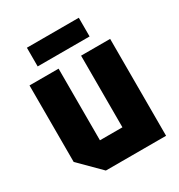

<svg xmlns="http://www.w3.org/2000/svg" viewBox="-173 -845 894 961"><g transform="rotate(-30 274.0 -365.0)"><path d="M507 -560V0H159L41 -118V-560H209V-146H339V-560ZM124 -622V-730H424V-622Z"/></g></svg>

Font: Tektur SemiCondensed
Style: Bold
Weight: 700
Width: 4
Designer: Adam Jagosz
Foundry: Adam Jagosz
Version: Version 1.005;gftools[0.9.30]